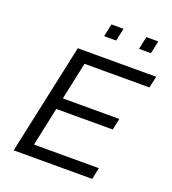

<svg xmlns="http://www.w3.org/2000/svg" viewBox="-156 -1003 1006 1121"><g transform="rotate(20 346.5 -443.0)"><path d="M58 0 206 -688H693L677 -616H274L224 -383H575L560 -312H209L158 -72H561L546 0ZM543 -807 560 -886H634L617 -807ZM326 -807 343 -886H418L401 -807Z"/></g></svg>

Font: Saira SemiExpanded
Style: Italic
Weight: 400
Width: 6
Italic angle: -12°
Designer: Hector Gatti with collaboration of the Omnibus-Type team
Foundry: Omnibus-Type
Version: Version 1.101